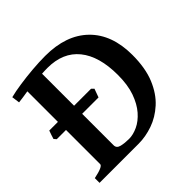

<svg xmlns="http://www.w3.org/2000/svg" viewBox="-155 -759 911 911"><g transform="rotate(-45 300.0 -304.0)"><path d="M303.7 -290H23.4L13.2 -301.8Q15.1 -309.1 19.8 -322.8Q24.4 -336.4 27.3 -344.2H307.6L319.3 -333ZM20.5 0V-31.7Q85.4 -44.9 85.4 -60.5V-549.3Q66.9 -546.4 50.5 -543.9Q34.2 -541.5 20.5 -540L15.1 -580.1Q44.9 -587.9 88.1 -594.2Q131.3 -600.6 177.7 -604.5Q224.1 -608.4 264.2 -608.4Q404.3 -608.4 482.2 -532.2Q560.1 -456.1 560.1 -318.8Q560.1 -230.5 534.7 -169.4Q509.3 -108.4 468 -71Q426.8 -33.7 378.2 -16.8Q329.6 0 283.2 0H247.1Q210.9 0 179.7 0Q148.4 0 115 0Q81.5 0 38.1 0ZM267.1 -48.3Q294.9 -48.3 325.9 -62.7Q356.9 -77.1 383.8 -107.9Q410.6 -138.7 427.5 -186.3Q444.3 -233.9 444.3 -300.3Q444.3 -425.8 389.6 -493.2Q335 -560.5 231 -560.5Q221.7 -560.5 212.4 -560.1Q203.1 -559.6 193.8 -559.1V-78.6Q193.8 -59.1 216.3 -53.7Q238.8 -48.3 267.1 -48.3Z"/></g></svg>

Font: Namdhinggo SemiBold
Style: Regular
Weight: 600
Designer: Victor Gaultney
Foundry: SIL International
Version: Version 3.001